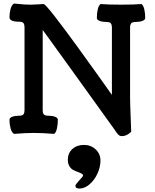

<svg xmlns="http://www.w3.org/2000/svg" viewBox="-20 -754 877 1089"><path d="M407.7 300.3Q407.7 292.5 429.4 269.3Q451.2 246.1 451.2 242.2Q451.2 235.4 442.4 230.5Q433.6 225.6 420.9 221.2Q408.2 216.8 395.3 210Q382.3 203.1 373.5 188.2Q364.7 173.3 364.7 151.9Q364.7 114.7 390.4 91.3Q416 67.9 456.5 67.9Q495.6 67.9 522.7 93.5Q549.8 119.1 549.8 156.2Q549.8 192.9 533.2 229.7Q516.6 266.6 488.5 291Q460.4 315.4 431.2 315.4Q407.7 315.4 407.7 300.3ZM59.6 -733.9Q67.9 -733.4 86.7 -731.4Q105.5 -729.5 121.1 -728.5Q136.7 -727.5 156.2 -727.5Q171.9 -727.5 194.8 -729.2Q217.8 -731 222.7 -731Q224.1 -731 226.1 -730.7Q228 -730.5 228.5 -730.5Q236.8 -730 290.5 -661.1Q344.2 -592.3 420.7 -486.8Q497.1 -381.3 539.1 -322.3Q581.1 -263.2 614.7 -215.8V-598.6Q614.7 -613.3 608.9 -621.3Q603 -629.4 584 -629.4Q561.5 -629.4 545.4 -635.3Q529.3 -641.1 529.3 -652.8Q529.3 -677.7 534.4 -700.4Q539.6 -723.1 550.3 -731Q594.2 -727.5 667 -727.5Q740.2 -727.5 782.7 -731Q793.5 -723.1 798.6 -700.4Q803.7 -677.7 803.7 -652.8Q803.7 -641.1 787.6 -635.3Q771.5 -629.4 749 -629.4Q738.3 -629.4 731.4 -626.7Q724.6 -624 721.9 -618.7Q719.2 -613.3 718.5 -609.1Q717.8 -605 717.8 -597.7V-202.1Q717.8 -168.5 720.9 -94.5Q724.1 -20.5 724.1 -6.8Q699.2 18.1 671.4 18.1Q665.5 18.1 660.4 16.1Q655.3 14.2 650.9 9.5Q646.5 4.9 643.8 1.7Q641.1 -1.5 636.2 -9Q631.3 -16.6 628.9 -20Q584.5 -82.5 403.3 -333.7Q222.2 -585 222.2 -584V-129.4Q222.2 -122.1 222.9 -117.9Q223.6 -113.8 226.3 -108.4Q229 -103 235.8 -100.3Q242.7 -97.7 253.4 -97.7Q275.9 -97.7 292 -91.8Q308.1 -85.9 308.1 -74.2Q308.1 -49.3 303 -25.9Q297.9 -2.4 287.1 5.4Q220.7 0 171.4 0Q125 0 59.6 5.4Q46.4 -2.4 40 -25.9Q33.7 -49.3 33.7 -74.2Q33.7 -85.9 49.8 -91.8Q65.9 -97.7 88.4 -97.7Q107.4 -97.7 113.3 -105.7Q119.1 -113.8 119.1 -128.4V-600.1Q119.1 -614.7 113.3 -622.8Q107.4 -630.9 88.4 -630.9Q33.7 -630.9 33.7 -656.2Q33.7 -680.2 40 -703.4Q46.4 -726.6 59.6 -733.9Z"/></svg>

Font: Coustard
Style: Regular
Weight: 400
Foundry: vernon adams
Version: Version 1.000